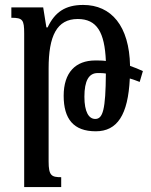

<svg xmlns="http://www.w3.org/2000/svg" viewBox="-20 -522 610 778"><path d="M78 236H228V196C189 196 177 190 177 132V-245C177 -376 210 -445 295 -445C373 -445 404 -391 409 -275C395 -277 380 -277 366 -277C286 -277 238 -228 238 -134C238 -40 278 10 368 10C455 10 499 -56 506 -204C520 -200 533 -195 546 -190L559 -234C542 -242 524 -249 507 -255C504 -417 431 -502 317 -502C245 -502 202 -473 173 -411H168L155 -492H26V-450C72 -450 78 -442 78 -386ZM322 -130C322 -195 340 -226 376 -226C386 -226 398 -226 409 -224C408 -78 397 -40 366 -40C340 -40 322 -68 322 -130Z"/></svg>

Font: Noto Serif Armenian ExtraCondensed SemiBold
Style: Regular
Weight: 600
Width: 2
Designer: Monotype Design Team
Foundry: Monotype Imaging Inc.
Version: Version 2.008